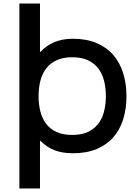

<svg xmlns="http://www.w3.org/2000/svg" viewBox="-20 -860 793 1090"><path d="M698 -314Q698 -243 679.5 -183.5Q661 -124 623.5 -81Q586 -38 529 -14Q472 10 394 10Q335 10 291 -6.5Q247 -23 209 -61H207V210H90V-840H207V-565H209Q242 -601 288 -620.5Q334 -640 394 -640Q471 -640 528.5 -615.5Q586 -591 623.5 -547.5Q661 -504 679.5 -444Q698 -384 698 -314ZM581 -314Q581 -362 570.5 -402.5Q560 -443 537 -472.5Q514 -502 478 -518.5Q442 -535 390 -535Q339 -535 302.5 -518.5Q266 -502 243 -472.5Q220 -443 209.5 -402.5Q199 -362 199 -314Q199 -266 209.5 -226Q220 -186 242.5 -156.5Q265 -127 301.5 -110.5Q338 -94 390 -94Q442 -94 478 -110.5Q514 -127 537 -156.5Q560 -186 570.5 -226.5Q581 -267 581 -314Z"/></svg>

Font: Sinkin Sans 500 Medium
Style: 500 Medium
Weight: 500
Designer: Keith Bates
Foundry: K-Type
Version: Sinkin Sans (version 1.0)  by Keith Bates   •   © 2014   www